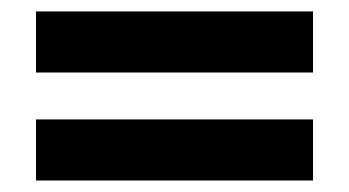

<svg xmlns="http://www.w3.org/2000/svg" viewBox="-20 -520 611 336"><path d="M43 -393.1V-500H527.8V-393.1ZM43 -204.1V-311H527.8V-204.1Z"/></svg>

Font: CAA NEO Sans
Style: Bold
Weight: 700
Version: Version 1.10